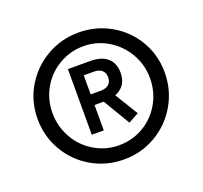

<svg xmlns="http://www.w3.org/2000/svg" viewBox="-99 -831 810 767"><g transform="rotate(-20 305.5 -447.5)"><path d="M306 -717Q380 -717 442 -681.5Q504 -646 540 -585Q576 -524 576 -450Q576 -376 540 -313.5Q504 -251 442 -214.5Q380 -178 306 -178Q231 -178 169 -214Q107 -250 71 -312Q35 -374 35 -448Q35 -522 71.5 -583.5Q108 -645 170 -681Q232 -717 306 -717ZM306 -238Q363 -238 410.5 -266Q458 -294 485.5 -342.5Q513 -391 513 -448Q513 -505 485 -553.5Q457 -602 409.5 -630.5Q362 -659 306 -659Q250 -659 202 -631Q154 -603 126.5 -555Q99 -507 99 -450Q99 -393 126.5 -344Q154 -295 202 -266.5Q250 -238 306 -238ZM307 -423H268V-315H217V-594H310Q360 -594 385 -571.5Q410 -549 410 -509Q410 -451 359 -431L419 -333L375 -309ZM310 -468Q333 -468 345 -478.5Q357 -489 357 -509Q357 -528 345 -538.5Q333 -549 310 -549H268V-468Z"/></g></svg>

Font: Telex
Style: Regular
Weight: 400
Designer: Andres Torresi
Foundry: Andres Torresi
Version: Version 1.100